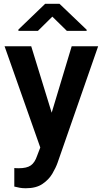

<svg xmlns="http://www.w3.org/2000/svg" viewBox="-20 -770 537 1003"><path d="M143.1 -528.3 250 -181.2 354.5 -528.3H492.7L280.8 80.1Q271.5 106.4 253.2 137.5Q234.9 168.5 201.9 190.9Q168.9 213.4 114.7 213.4Q96.7 213.4 83.3 210.9Q69.8 208.5 54.7 204.6V107.9Q60.1 108.4 66.4 108.6Q72.8 108.9 77.6 108.9Q120.1 108.9 141.1 94Q162.1 79.1 173.8 43.9L190.4 0.5L3.9 -528.3ZM291 -750 432.6 -614.7V-608.9H329.1L253.4 -683.1L178.2 -608.9H76.2V-615.7L215.8 -750Z"/></svg>

Font: Vazirmatn RD UI SemiBold
Style: Regular
Weight: 600
Designer: Saber Rastikerdar
Foundry: Saber Rastikerdar
Version: Version 33.003